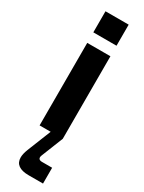

<svg xmlns="http://www.w3.org/2000/svg" viewBox="-233 -679 711 947"><g transform="rotate(30 122.0 -205.0)"><path d="M56 0H119L65 135C58 153 54 169 54 183C54 221 81 240 132 240H214V150H156C138 150 132 140 139 123L188 0V-470H56ZM56 -530H188V-650H56Z"/></g></svg>

Font: Tanklager Original
Style: Regular
Weight: 400
Designer: Ariel Martín Pérez
Foundry: Tunera Type Foundry
Version: Version 1.000;Glyphs 3.3 (3310)